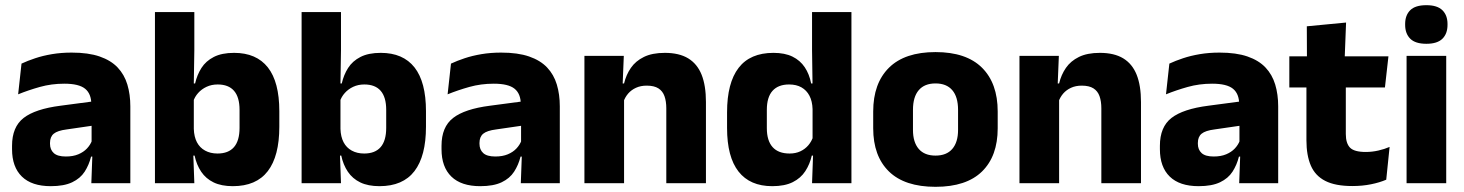

<svg xmlns="http://www.w3.org/2000/svg" viewBox="-20 -707 5652 741"><path d="M332.5 0 337 -123 333.5 -130.5V-284L332.5 -304Q332.5 -345 308.5 -364.5Q284.5 -384 228 -384Q178.5 -384 134 -371.5Q89.5 -359 50 -343L63 -461.5Q86.5 -472.5 115.8 -482.2Q145 -492 180.5 -498Q216 -504 256.5 -504Q321 -504 364.5 -489Q408 -474 434 -446.5Q460 -419 471.5 -380.8Q483 -342.5 483 -296.5V0ZM176 11.5Q102.5 11.5 64.5 -25.5Q26.5 -62.5 26.5 -131V-144.5Q26.5 -217 71.2 -251.8Q116 -286.5 213.5 -299L345.5 -316.5L354.5 -224.5L237.5 -207.5Q202 -203 187.5 -191Q173 -179 173 -155.5V-152Q173 -129.5 187.5 -116.2Q202 -103 234 -103Q262 -103 282.2 -111.5Q302.5 -120 315.5 -133.8Q328.5 -147.5 335 -164.5L356.5 -102.5H331.5Q323.5 -70.5 306.8 -44.5Q290 -18.5 258.5 -3.5Q227 11.5 176 11.5Z M878.5 11.5Q834.5 11.5 804.5 -3Q774.5 -17.5 756.5 -44.2Q738.5 -71 731 -106.5H691.5L728 -209.5Q729 -179 740 -158Q751 -137 771.5 -125.8Q792 -114.5 819.5 -114.5Q861.5 -114.5 883 -139.2Q904.5 -164 904.5 -213.5V-283Q904.5 -332 883.2 -356.5Q862 -381 820 -381Q796.5 -381 777.2 -372Q758 -363 744.8 -348.2Q731.5 -333.5 725.5 -314.5L691 -385H733Q740.5 -418 757.5 -444.8Q774.5 -471.5 805.2 -487.2Q836 -503 883.5 -503Q969.5 -503 1013.8 -446.8Q1058 -390.5 1058 -278V-218Q1058 -104.5 1013.5 -46.5Q969 11.5 878.5 11.5ZM578 0V-660.5H730V-513.5L727.5 -356L728 -342.5V-154L725.5 -124.5L730 0Z M1444.5 11.5Q1400.5 11.5 1370.5 -3Q1340.5 -17.5 1322.5 -44.2Q1304.5 -71 1297 -106.5H1257.5L1294 -209.5Q1295 -179 1306 -158Q1317 -137 1337.5 -125.8Q1358 -114.5 1385.5 -114.5Q1427.5 -114.5 1449 -139.2Q1470.5 -164 1470.5 -213.5V-283Q1470.5 -332 1449.2 -356.5Q1428 -381 1386 -381Q1362.5 -381 1343.2 -372Q1324 -363 1310.8 -348.2Q1297.5 -333.5 1291.5 -314.5L1257 -385H1299Q1306.5 -418 1323.5 -444.8Q1340.5 -471.5 1371.2 -487.2Q1402 -503 1449.5 -503Q1535.5 -503 1579.8 -446.8Q1624 -390.5 1624 -278V-218Q1624 -104.5 1579.5 -46.5Q1535 11.5 1444.5 11.5ZM1144 0V-660.5H1296V-513.5L1293.5 -356L1294 -342.5V-154L1291.5 -124.5L1296 0Z M1990 0 1994.5 -123 1991 -130.5V-284L1990 -304Q1990 -345 1966 -364.5Q1942 -384 1885.5 -384Q1836 -384 1791.5 -371.5Q1747 -359 1707.5 -343L1720.5 -461.5Q1744 -472.5 1773.2 -482.2Q1802.5 -492 1838 -498Q1873.5 -504 1914 -504Q1978.5 -504 2022 -489Q2065.5 -474 2091.5 -446.5Q2117.5 -419 2129 -380.8Q2140.5 -342.5 2140.5 -296.5V0ZM1833.5 11.5Q1760 11.5 1722 -25.5Q1684 -62.5 1684 -131V-144.5Q1684 -217 1728.8 -251.8Q1773.5 -286.5 1871 -299L2003 -316.5L2012 -224.5L1895 -207.5Q1859.5 -203 1845 -191Q1830.5 -179 1830.5 -155.5V-152Q1830.5 -129.5 1845 -116.2Q1859.5 -103 1891.5 -103Q1919.5 -103 1939.8 -111.5Q1960 -120 1973 -133.8Q1986 -147.5 1992.5 -164.5L2014 -102.5H1989Q1981 -70.5 1964.2 -44.5Q1947.5 -18.5 1916 -3.5Q1884.5 11.5 1833.5 11.5Z M2551.5 0V-289Q2551.5 -316 2544.5 -335.8Q2537.5 -355.5 2521 -366Q2504.5 -376.5 2476 -376.5Q2452.5 -376.5 2434.5 -368.2Q2416.5 -360 2404.2 -345.8Q2392 -331.5 2386 -313.5L2362.5 -385H2388.5Q2396.5 -418.5 2414.8 -445Q2433 -471.5 2465 -487.2Q2497 -503 2546 -503Q2601 -503 2636 -481.8Q2671 -460.5 2687.8 -418.5Q2704.5 -376.5 2704.5 -313.5V0ZM2235.5 0V-491.5H2387.5L2382.5 -368.5L2388.5 -354V0Z M2960.5 11.5Q2874.5 11.5 2830.2 -45Q2786 -101.5 2786 -213V-273.5Q2786 -387 2830.5 -445Q2875 -503 2965 -503Q3009 -503 3038.5 -488.5Q3068 -474 3085.8 -447.5Q3103.5 -421 3110.5 -385H3152L3116 -286Q3115 -316.5 3104 -337.5Q3093 -358.5 3073.2 -369.8Q3053.5 -381 3025.5 -381Q2983.5 -381 2961.5 -356.5Q2939.5 -332 2939.5 -283V-212.5Q2939.5 -164 2961.8 -139.2Q2984 -114.5 3027.5 -114.5Q3050.5 -114.5 3068.8 -123Q3087 -131.5 3099.8 -146.5Q3112.5 -161.5 3118.5 -180.5L3156 -106.5H3113Q3105.5 -73.5 3088 -46.5Q3070.5 -19.5 3039.5 -4Q3008.5 11.5 2960.5 11.5ZM3114 0 3118.5 -124.5 3116 -150.5V-349.5V-371L3114 -513.5V-660.5H3266V0Z M3590.5 14Q3471.5 14 3410.8 -45.2Q3350 -104.5 3350 -212V-276.5Q3350 -385.5 3411 -445.8Q3472 -506 3590.5 -506Q3709 -506 3769.8 -445.8Q3830.5 -385.5 3830.5 -276.5V-212Q3830.5 -104.5 3770 -45.2Q3709.5 14 3590.5 14ZM3590.5 -106.5Q3633 -106.5 3655.2 -132.2Q3677.5 -158 3677.5 -205.5V-283Q3677.5 -333 3655.2 -359Q3633 -385 3590.5 -385Q3548 -385 3525.8 -359Q3503.5 -333 3503.5 -283V-205.5Q3503.5 -158 3525.8 -132.2Q3548 -106.5 3590.5 -106.5Z M4230.5 0V-289Q4230.5 -316 4223.5 -335.8Q4216.5 -355.5 4200 -366Q4183.5 -376.5 4155 -376.5Q4131.5 -376.5 4113.5 -368.2Q4095.5 -360 4083.2 -345.8Q4071 -331.5 4065 -313.5L4041.5 -385H4067.5Q4075.5 -418.5 4093.8 -445Q4112 -471.5 4144 -487.2Q4176 -503 4225 -503Q4280 -503 4315 -481.8Q4350 -460.5 4366.8 -418.5Q4383.5 -376.5 4383.5 -313.5V0ZM3914.5 0V-491.5H4066.5L4061.5 -368.5L4067.5 -354V0Z M4762.5 0 4767 -123 4763.5 -130.5V-284L4762.5 -304Q4762.5 -345 4738.5 -364.5Q4714.5 -384 4658 -384Q4608.5 -384 4564 -371.5Q4519.5 -359 4480 -343L4493 -461.5Q4516.5 -472.5 4545.8 -482.2Q4575 -492 4610.5 -498Q4646 -504 4686.5 -504Q4751 -504 4794.5 -489Q4838 -474 4864 -446.5Q4890 -419 4901.5 -380.8Q4913 -342.5 4913 -296.5V0ZM4606 11.5Q4532.5 11.5 4494.5 -25.5Q4456.5 -62.5 4456.5 -131V-144.5Q4456.5 -217 4501.2 -251.8Q4546 -286.5 4643.5 -299L4775.5 -316.5L4784.5 -224.5L4667.5 -207.5Q4632 -203 4617.5 -191Q4603 -179 4603 -155.5V-152Q4603 -129.5 4617.5 -116.2Q4632 -103 4664 -103Q4692 -103 4712.2 -111.5Q4732.5 -120 4745.5 -133.8Q4758.5 -147.5 4765 -164.5L4786.5 -102.5H4761.5Q4753.5 -70.5 4736.8 -44.5Q4720 -18.5 4688.5 -3.5Q4657 11.5 4606 11.5Z M5199 11Q5133.5 11 5094.8 -8.8Q5056 -28.5 5039 -68Q5022 -107.5 5022 -165.5V-440H5174V-190Q5174 -154 5190.2 -137.2Q5206.5 -120.5 5251 -120.5Q5275.5 -120.5 5299.5 -126Q5323.5 -131.5 5343 -140L5330 -13.5Q5304.5 -2.5 5271.2 4.2Q5238 11 5199 11ZM4956 -369.5V-489.5H5338.5L5325 -369.5ZM5024 -478.5 5023.5 -605.5 5175 -620 5169.5 -478.5Z M5408.5 0V-491.5H5561.5V0ZM5485 -538Q5442 -538 5422.5 -557.8Q5403 -577.5 5403 -611V-614.5Q5403 -648 5422.5 -667.5Q5442 -687 5485 -687Q5527 -687 5546.8 -667.5Q5566.5 -648 5566.5 -614.5V-611Q5566.5 -577 5546.8 -557.5Q5527 -538 5485 -538Z"/></svg>

Font: Anek Gurmukhi Medium
Style: Bold
Weight: 700
Version: Version 1.003